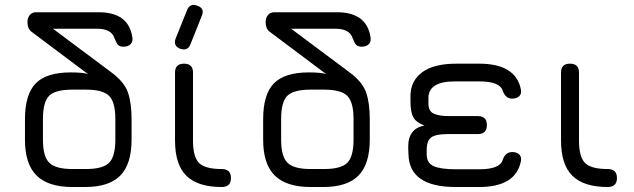

<svg xmlns="http://www.w3.org/2000/svg" viewBox="-20 -749 2540 769"><path d="M270 0Q173 0 126.5 -46Q80 -92 80 -189V-272Q80 -371 123 -415Q166 -459 263 -459Q318 -459 334 -451L106 -622Q90 -634 90 -660Q90 -678 99.5 -689Q109 -700 125 -700H375Q495 -700 510 -600Q513 -582 503 -572Q493 -562 475 -562Q459 -562 452.5 -569.5Q446 -577 438 -597Q426 -634 368 -634H192L425 -460Q478 -421 492.5 -378.5Q507 -336 507 -272V-190Q507 -92 462 -46Q417 0 321 0ZM270 -72H324Q392 -72 417 -97Q442 -122 442 -190V-272Q442 -340 417 -365Q392 -390 324 -390H270Q202 -390 177 -365.5Q152 -341 152 -272V-189Q152 -122 177.5 -97Q203 -72 270 -72Z M701 -554Q672 -566 684 -596L729 -708Q741 -738 771 -726Q801 -715 788 -685L743 -572Q732 -543 701 -554ZM868 0Q772 0 726.5 -45Q681 -90 681 -186V-458Q681 -494 717 -494Q753 -494 753 -458V-186Q753 -120 777.5 -96Q802 -72 868 -72Q905 -72 905 -36Q905 0 868 0Z M1224 0Q1127 0 1080.5 -46Q1034 -92 1034 -189V-272Q1034 -371 1077 -415Q1120 -459 1217 -459Q1272 -459 1288 -451L1060 -622Q1044 -634 1044 -660Q1044 -678 1053.5 -689Q1063 -700 1079 -700H1329Q1449 -700 1464 -600Q1467 -582 1457 -572Q1447 -562 1429 -562Q1413 -562 1406.5 -569.5Q1400 -577 1392 -597Q1380 -634 1322 -634H1146L1379 -460Q1432 -421 1446.5 -378.5Q1461 -336 1461 -272V-190Q1461 -92 1416 -46Q1371 0 1275 0ZM1224 -72H1278Q1346 -72 1371 -97Q1396 -122 1396 -190V-272Q1396 -340 1371 -365Q1346 -390 1278 -390H1224Q1156 -390 1131 -365.5Q1106 -341 1106 -272V-189Q1106 -122 1131.5 -97Q1157 -72 1224 -72Z M1616 -131 1615 -157Q1613 -234 1680 -246Q1646 -259 1635 -280Q1624 -301 1624 -344V-365Q1624 -425 1671.5 -460Q1719 -495 1814 -494H1899Q2045 -494 2066 -392Q2070 -374 2060 -364Q2050 -354 2031 -354Q2004 -354 1993 -387Q1981 -423 1899 -423H1802Q1694 -423 1696 -354V-333Q1696 -304 1717 -294Q1738 -284 1779 -284H1894Q1930 -284 1930 -248Q1930 -212 1894 -212H1773Q1725 -212 1707 -198.5Q1689 -185 1689 -148V-131Q1689 -96 1717 -83.5Q1745 -71 1805 -71H1899Q1981 -71 1993 -107Q2003 -140 2032 -140Q2050 -140 2060 -130Q2070 -120 2066 -102Q2045 0 1899 0H1805Q1619 0 1616 -131Z M2414 0Q2318 0 2272.5 -45Q2227 -90 2227 -186V-458Q2227 -494 2263 -494Q2299 -494 2299 -458V-186Q2299 -120 2323.5 -96Q2348 -72 2414 -72Q2451 -72 2451 -36Q2451 0 2414 0Z"/></svg>

Font: Jura SemiBold
Style: Regular
Weight: 600
Designer: Daniel Johnson, Alexei Vanyashin
Foundry: Daniel Johnson
Version: Version 5.103